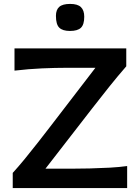

<svg xmlns="http://www.w3.org/2000/svg" viewBox="-20 -960 717 980"><path d="M45 0V-77.5Q72 -107 105.8 -148Q139.5 -189 173.8 -233Q208 -277 237 -314.5L467 -614H322.5Q262 -614 194.2 -611Q126.5 -608 54 -599.5V-713H624.5V-621.5Q580.5 -571 537.5 -517.2Q494.5 -463.5 451.5 -408L212 -99H343Q385.5 -99 437.5 -100.2Q489.5 -101.5 540 -104.2Q590.5 -107 629 -112.5V0ZM337 -802Q299.5 -802 282.5 -818.8Q265.5 -835.5 265.5 -879Q265.5 -910 282.5 -925Q299.5 -940 338 -940Q376 -940 393 -923.8Q410 -907.5 410 -874.5Q410 -834.5 393 -818.2Q376 -802 337 -802Z"/></svg>

Font: Commissioner Flair Medium
Style: Regular
Weight: 500
Designer: Kostas Bartsokas
Foundry: Kostas Bartsokas
Version: Version 1.000; ttfautohint (v1.8.3)